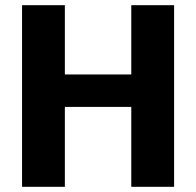

<svg xmlns="http://www.w3.org/2000/svg" viewBox="-20 -720 756 740"><path d="M65 -700H230V-433H486V-700H651V0H486V-308H230V0H65Z"/></svg>

Font: Moderustic
Style: Bold
Weight: 700
Designer: Tural Alisoy
Foundry: TAFT Foundry
Version: Version 2.120